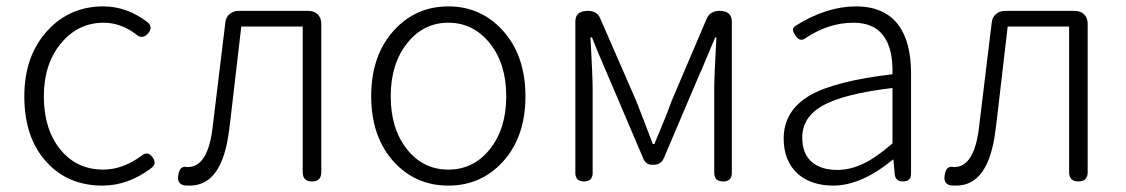

<svg xmlns="http://www.w3.org/2000/svg" viewBox="-20 -567 3519 600"><path d="M300 13Q193 13 126 -60Q56 -136 56 -266Q56 -394 130 -473Q199 -547 303 -547Q377 -547 442 -497Q459 -482 443 -463Q425 -442 405 -460Q357 -496 304 -496Q224 -496 170.5 -431.5Q117 -367 117 -266Q117 -164 168 -100.5Q219 -37 303 -37Q363 -37 422 -80Q442 -97 457 -75Q471 -56 453 -42Q381 13 300 13Z M573 13Q560 13 554 12Q531 6 538 -24Q543 -50 565 -45Q566 -45 567 -45Q631 -45 645 -174Q665 -335 684 -495Q685 -512 697 -522.5Q709 -533 726 -533H836H943Q962 -533 973 -522Q984 -511 984 -492V-29Q984 0 955 0Q926 0 926 -29V-484H734Q723 -386 700 -192Q697 -171 696 -161Q675 13 573 13Z M1381 13Q1280 13 1212 -60Q1140 -138 1140 -266.5Q1140 -395 1212 -473Q1280 -547 1381 -547Q1482 -547 1550 -473Q1622 -394 1622 -266Q1622 -138 1550 -60Q1482 13 1381 13ZM1381 -37Q1460 -37 1511 -101Q1562 -165 1562 -266Q1562 -368 1510.5 -432Q1459 -496 1381 -496Q1303 -496 1252 -431.5Q1201 -367 1201 -266Q1201 -165 1251.5 -101Q1302 -37 1381 -37Z M1805 0Q1778 0 1778 -27V-500Q1778 -533 1817 -533Q1845 -533 1855 -511L1968 -252Q1975 -234 1989 -198Q2010 -144 2020 -117H2025Q2063 -207 2079 -252L2189 -510Q2200 -533 2228 -533Q2267 -533 2267 -499V-266V-27Q2267 0 2240 0Q2212 0 2212 -27V-288Q2212 -327 2218 -436Q2219 -445 2219 -450H2215Q2201 -416 2172 -348Q2168 -339 2166 -335L2055 -74Q2046 -52 2022 -52H2019Q1999 -52 1991 -70L1878 -335Q1877 -337 1875 -342Q1844 -413 1830 -450H1825Q1825 -445 1826 -436Q1832 -327 1832 -288V-27Q1832 0 1805 0Z M2584 13Q2516 13 2474 -23Q2429 -63 2429 -134Q2429 -221 2511 -269Q2590 -314 2769 -335Q2773 -496 2647 -496Q2569 -496 2496 -447Q2479 -435 2465 -457Q2458 -468 2458 -474Q2458 -481 2467 -487Q2563 -547 2655 -547Q2745 -547 2789 -487Q2827 -434 2827 -338V-169V-24Q2827 0 2802 0Q2778 0 2776 -23L2772 -68H2770Q2671 13 2584 13ZM2596 -36Q2639 -36 2681 -57Q2720 -76 2769 -119V-205V-292Q2616 -274 2549 -236Q2487 -200 2487 -137Q2487 -85 2519 -59Q2548 -36 2596 -36Z M2968 13Q2955 13 2949 12Q2926 6 2933 -24Q2938 -50 2960 -45Q2961 -45 2962 -45Q3026 -45 3040 -174Q3060 -335 3079 -495Q3080 -512 3092 -522.5Q3104 -533 3121 -533H3231H3338Q3357 -533 3368 -522Q3379 -511 3379 -492V-29Q3379 0 3350 0Q3321 0 3321 -29V-484H3129Q3118 -386 3095 -192Q3092 -171 3091 -161Q3070 13 2968 13Z"/></svg>

Font: GenSenRounded TW L
Style: Regular
Weight: 300
Version: Version 1.501;PS 1;hotconv 16.6.51;makeotf.lib2.5.65220